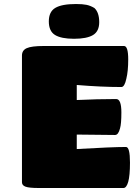

<svg xmlns="http://www.w3.org/2000/svg" viewBox="-20 -940 670 960"><path d="M597.2 0H172.9Q125.5 0 107.7 -6.6Q89.8 -13.2 89.8 -28.8V-662.1Q89.8 -688.5 113.8 -699.2Q137.7 -710 198.2 -710H600.1Q621.1 -710 621.1 -643.1Q621.1 -584.5 611.8 -546.9Q603 -504.9 586.9 -504.9Q486.3 -504.9 363.8 -515.1V-439.9Q465.8 -444.8 561 -444.8Q586.9 -444.8 586.9 -377.9Q586.9 -320.8 580.1 -297.9Q571.8 -265.1 555.2 -265.1L363.8 -267.1V-194.8Q541 -205.1 609.9 -205.1Q629.9 -205.1 629.9 -127Q629.9 -62 621.1 -30.8Q612.3 0 597.2 0ZM452.1 -899.9Q476.1 -877.4 476.1 -829.1Q476.1 -783.2 444.8 -764.6Q413.6 -746.1 350.1 -746.1Q286.1 -746.1 255.1 -765.1Q224.1 -784.2 224.1 -833Q224.1 -881.3 256.6 -900.6Q289.1 -919.9 359.9 -919.9Q393.1 -919.9 412.8 -915.8Q432.6 -911.6 452.1 -899.9Z"/></svg>

Font: GGS TheRock Black
Style: Regular
Weight: 900
Designer: Rodrigo Fuenzalida (2012); Goodgame Studios (2014)
Foundry: Rodrigo Fuenzalida,2012;  GGS,2014
Version: Version 1.002 | FøM Mod